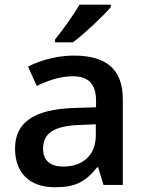

<svg xmlns="http://www.w3.org/2000/svg" viewBox="-20 -786 620 816"><path d="M290 -606C336.4 -640.6 417.5 -716.3 451.2 -755.9V-766.1H317.9C294.9 -726.6 251 -663.6 213.9 -618.2V-606ZM502 0V-363.8C502 -492.2 431.2 -549.8 293.9 -549.8C231.9 -549.8 157.7 -533.7 99.1 -502.9L136.2 -420.9C183.1 -442.9 233.9 -461.9 289.1 -461.9C356.9 -461.9 388.2 -427.7 388.2 -358.9V-330.1L294.9 -327.1C125.5 -321.8 43.9 -266.1 43.9 -154.8C43.9 -49.8 106.9 9.8 212.9 9.8C295.4 9.8 340.8 -9.3 393.1 -75.2H397L419.9 0ZM249 -78.1C191.9 -78.1 163.1 -105.5 163.1 -153.8C163.1 -220.2 210 -251 317.9 -254.9L387.2 -257.8V-210.9C387.2 -127 332.5 -78.1 249 -78.1Z"/></svg>

Font: Open Sans 600
Style: Regular
Weight: 600
Foundry: Ascender Corporation
Version: Version 1.100;PS 001.100;hotconv 1.0.88;makeotf.lib2.5.64775